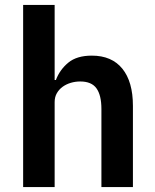

<svg xmlns="http://www.w3.org/2000/svg" viewBox="-20 -760 628 780"><path d="M74 -740H202V-435H207Q223 -477 257.5 -505.5Q292 -534 353 -534Q434 -534 477 -481Q520 -428 520 -330V0H392V-317Q392 -373 372 -401Q352 -429 306 -429Q286 -429 267.5 -423.5Q249 -418 234.5 -407.5Q220 -397 211 -381.5Q202 -366 202 -345V0H74Z"/></svg>

Font: IBM Plex Sans KR SemiBold
Style: Regular
Weight: 600
Designer: Mike Abbink; Paul van der Laan; Pieter van Rosmalen; Wujin Sim; Chorong Kim; Dohee Lee;
Foundry: Sandoll Inc.
Version: Version 1.000